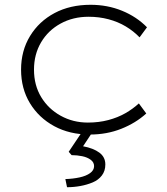

<svg xmlns="http://www.w3.org/2000/svg" viewBox="-20 -552 696 802"><path d="M355 10Q271 10 206.5 -25Q142 -60 105 -121Q68 -182 68 -261Q68 -340 105.5 -401.5Q143 -463 208 -497.5Q273 -532 358 -532Q429 -532 490 -507Q551 -482 594 -438L563 -396Q538 -422 505.5 -441.5Q473 -461 433.5 -471.5Q394 -482 350 -482Q285 -482 233 -453.5Q181 -425 151.5 -375Q122 -325 122 -261Q122 -196 152 -146.5Q182 -97 233.5 -68.5Q285 -40 347 -40Q393 -40 432.5 -50.5Q472 -61 503.5 -79Q535 -97 560 -120L591 -78Q547 -38 486.5 -14Q426 10 355 10ZM260 230 253 196Q285 195 312.5 189Q340 183 356.5 171Q373 159 373 142Q373 126 359 115.5Q345 105 323.5 100.5Q302 96 279 96L267 82L326 -6H370L327 59Q370 67 395 85.5Q420 104 420 135Q420 162 405.5 181Q391 200 367 210Q343 220 315.5 225Q288 230 260 230Z"/></svg>

Font: Lexend Exa ExtraLight
Style: Regular
Weight: 250
Designer: Bonnie Shaver-Troup, Thomas Jockin
Foundry: Lexend
Version: Version 1.007